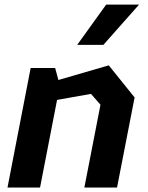

<svg xmlns="http://www.w3.org/2000/svg" viewBox="-20 -838 660 858"><path d="M357 0H503L581.5 -402.5L466 -546L241 -480.5L226.5 -534H117L13.5 0H159L235 -391.5L386.5 -418.5L429 -370ZM325 -637.5 454.5 -817.5H601.5L442 -637.5Z"/></svg>

Font: Monaspace Krypton
Style: Bold Italic
Weight: 700
Italic angle: -11°
Designer: Riley Cran & the Lettermatic Team
Foundry: Lettermatic
Version: Version 1.101 (Monaspace Krypton)